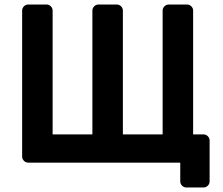

<svg xmlns="http://www.w3.org/2000/svg" viewBox="-20 -720 987 850"><path d="M78 -27V-673Q78 -684 86 -692Q94 -700 105 -700H186Q197 -700 205 -692Q213 -684 213 -673V-125H389V-673Q389 -684 397 -692Q405 -700 416 -700H497Q508 -700 516 -692Q524 -684 524 -673V-125H700V-673Q700 -684 708 -692Q716 -700 727 -700H808Q819 -700 827 -692Q835 -684 835 -673V-125H881Q892 -125 900 -117Q908 -109 908 -98V83Q908 94 900 102Q892 110 881 110H805Q794 110 786 102Q778 94 778 83V0H105Q94 0 86 -8Q78 -16 78 -27Z"/></svg>

Font: Hezaedrus Medium
Style: Regular
Weight: 500
Designer: Hubert & Fischer
Foundry: Hubert & Fischer
Version: Version 1.10;September 3, 2019;FontCreator 11.5.0.2425 64-bi